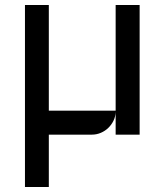

<svg xmlns="http://www.w3.org/2000/svg" viewBox="-20 -540 650 770"><path d="M80.1 210V-520H175.8V-96.2H443.8V-520H540V0H443.8V-91.8Q443.4 -72.8 435.3 -56.2Q427.2 -39.6 414.3 -27.1Q401.4 -14.6 384.3 -7.3Q367.2 0 348.1 0H175.8V210Z"/></svg>

Font: Aldrich
Style: Regular
Weight: 400
Designer: Matthew Desmond
Foundry: Matthew Desmond
Version: Version 1.002 2011